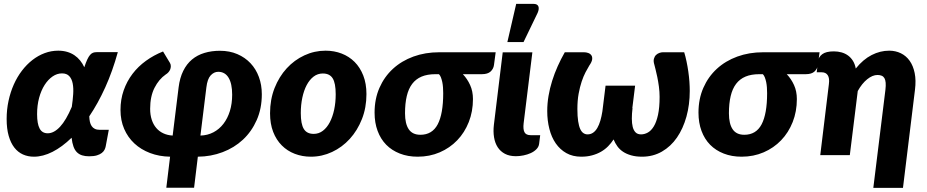

<svg xmlns="http://www.w3.org/2000/svg" viewBox="-20 -782 4675 968"><path d="M220.5 -110Q252 -110 282.8 -143Q313.5 -176 342 -243.5Q347 -277 349 -307.5Q351 -338 346.5 -361.2Q342 -384.5 329.2 -398.2Q316.5 -412 292.5 -412Q267.5 -412 245 -396.5Q222.5 -381 205 -353.8Q187.5 -326.5 177.2 -288.8Q167 -251 167 -206.5Q167 -158 179.8 -134Q192.5 -110 220.5 -110ZM574 -519Q547.5 -423 510.8 -341.8Q474 -260.5 430 -195.5Q430.5 -180.5 433.2 -168Q436 -155.5 442 -146.5Q448 -137.5 458 -132.5Q468 -127.5 483 -127.5H528.5L513 -44.5Q511.5 -36 507 -27Q502.5 -18 493.2 -10.8Q484 -3.5 468.8 1.2Q453.5 6 429.5 6Q409 6 394 1.2Q379 -3.5 368 -14.2Q357 -25 350.5 -43Q344 -61 341 -87.5Q293 -41 244.8 -16.5Q196.5 8 151 8Q121 8 95.8 -3.2Q70.5 -14.5 52.2 -38Q34 -61.5 23.8 -97.2Q13.5 -133 13.5 -182.5Q13.5 -229.5 23 -273.5Q32.5 -317.5 49.5 -355.8Q66.5 -394 90.5 -425.5Q114.5 -457 143.5 -479.5Q172.5 -502 205.2 -514.2Q238 -526.5 273.5 -526.5Q298 -526.5 318.5 -520.5Q339 -514.5 355.2 -503.5Q371.5 -492.5 384 -477Q396.5 -461.5 405 -443Q413 -467 420 -482Q427 -497 434.2 -505.2Q441.5 -513.5 449.2 -516.2Q457 -519 467 -519Z M990.5 -98.5Q1026.5 -99.5 1056 -115Q1085.5 -130.5 1106.5 -157.8Q1127.5 -185 1139 -222.2Q1150.5 -259.5 1150.5 -304.5Q1150.5 -360 1132.5 -390Q1114.5 -420 1080 -420Q1059 -420 1042.2 -402Q1025.5 -384 1020.5 -341.5ZM880.5 -341.5Q886.5 -389.5 903.8 -424.5Q921 -459.5 948 -482Q975 -504.5 1010.8 -515.2Q1046.5 -526 1089 -526Q1137.5 -526 1176.5 -509.2Q1215.5 -492.5 1243 -463.2Q1270.5 -434 1285.2 -394Q1300 -354 1300 -307Q1300 -234.5 1274.2 -176.5Q1248.5 -118.5 1204.8 -77.8Q1161 -37 1102.2 -14.8Q1043.5 7.5 977.5 8L958.5 164.5H818.5L837.5 8Q782.5 7 736.5 -10.5Q690.5 -28 657.5 -58.8Q624.5 -89.5 606 -132.2Q587.5 -175 587.5 -227.5Q587.5 -280.5 603.5 -326.2Q619.5 -372 648 -409.5Q676.5 -447 716 -475.5Q755.5 -504 802 -522.5L837 -464.5Q841.5 -456.5 841.2 -447.8Q841 -439 837.8 -431.2Q834.5 -423.5 828.5 -417Q822.5 -410.5 815.5 -406.5Q781 -382.5 759 -339.2Q737 -296 737 -233.5Q737 -203 745 -178.5Q753 -154 767.8 -136.8Q782.5 -119.5 803.5 -109.8Q824.5 -100 850.5 -98.5Z M1561.5 -107Q1587.5 -107 1608 -122.8Q1628.5 -138.5 1642.8 -165.8Q1657 -193 1664.8 -229.2Q1672.5 -265.5 1672.5 -306.5Q1672.5 -363 1657.2 -387.2Q1642 -411.5 1607.5 -411.5Q1581.5 -411.5 1561 -395.8Q1540.5 -380 1526.2 -353Q1512 -326 1504.2 -289.5Q1496.5 -253 1496.5 -212Q1496.5 -156.5 1511.8 -131.8Q1527 -107 1561.5 -107ZM1547.5 8Q1504 8 1466.2 -6.5Q1428.5 -21 1400.8 -48.8Q1373 -76.5 1357.2 -117.2Q1341.5 -158 1341.5 -211Q1341.5 -280 1364.2 -337.8Q1387 -395.5 1425.5 -437.5Q1464 -479.5 1514.8 -503Q1565.5 -526.5 1621.5 -526.5Q1665 -526.5 1702.5 -512Q1740 -497.5 1767.8 -469.8Q1795.5 -442 1811.5 -401.2Q1827.5 -360.5 1827.5 -307.5Q1827.5 -239.5 1804.8 -181.8Q1782 -124 1743.5 -81.8Q1705 -39.5 1654.2 -15.8Q1603.5 8 1547.5 8Z M2175.5 -408Q2134.5 -408 2105.5 -395.8Q2076.5 -383.5 2058 -359Q2039.5 -334.5 2030.8 -297.5Q2022 -260.5 2022 -211Q2022 -158 2040.8 -130.2Q2059.5 -102.5 2099.5 -102.5Q2159 -102.5 2186.8 -155.2Q2214.5 -208 2214.5 -312Q2214.5 -326.5 2213.5 -341Q2212.5 -355.5 2209.8 -368.5Q2207 -381.5 2203 -391.8Q2199 -402 2193 -408ZM2479 -518.5 2470.5 -454.5Q2468 -435 2453.5 -421.5Q2439 -408 2409.5 -408H2313.5Q2336 -384.5 2350.2 -353.2Q2364.5 -322 2364.5 -282.5Q2364.5 -220 2343.5 -166.8Q2322.5 -113.5 2285.2 -74.8Q2248 -36 2197 -14Q2146 8 2086 8Q2036 8 1995.8 -7.8Q1955.5 -23.5 1927.2 -52.2Q1899 -81 1883.8 -122Q1868.5 -163 1868.5 -214Q1868.5 -283 1893 -339Q1917.5 -395 1961 -435Q2004.5 -475 2064.2 -496.8Q2124 -518.5 2194 -518.5Z M2514.5 -518H2664L2620 -160.5Q2616.5 -130.5 2624.2 -115.5Q2632 -100.5 2655.5 -100.5H2703.5L2698 -56.5Q2696 -41.5 2684.5 -29.8Q2673 -18 2656 -10.2Q2639 -2.5 2619.2 1.5Q2599.5 5.5 2581 5.5Q2548.5 5.5 2525.8 -6.5Q2503 -18.5 2489.2 -39.8Q2475.5 -61 2470.8 -90Q2466 -119 2470 -152.5ZM2538 -570 2582.5 -762.5H2669.5Q2689 -762.5 2694.2 -750.2Q2699.5 -738 2690.5 -717L2619.5 -570Z M3429.5 -518.5Q3436 -497.5 3441.2 -472.5Q3446.5 -447.5 3450.2 -421.5Q3454 -395.5 3455.8 -370.2Q3457.5 -345 3457.5 -323.5Q3457.5 -254.5 3440.8 -194Q3424 -133.5 3393 -88.5Q3362 -43.5 3317.2 -17.8Q3272.5 8 3217 8Q3186 8 3162.2 1.2Q3138.5 -5.5 3121.2 -17Q3104 -28.5 3092.5 -44.5Q3081 -60.5 3073.5 -79Q3061.5 -60.5 3045.8 -44.5Q3030 -28.5 3010 -17Q2990 -5.5 2965.2 1.2Q2940.5 8 2910.5 8Q2867.5 8 2835.5 -10Q2803.5 -28 2782 -59Q2760.5 -90 2749.8 -132Q2739 -174 2739 -222Q2739 -260 2745.5 -298.5Q2752 -337 2763.8 -374.5Q2775.5 -412 2791.8 -448.2Q2808 -484.5 2827.5 -518.5H2925Q2935 -518.5 2945.2 -515Q2955.5 -511.5 2961.2 -503.5Q2967 -495.5 2965.5 -482.8Q2964 -470 2951 -451.5Q2942.5 -437.5 2932 -417.5Q2921.5 -397.5 2912.5 -370.5Q2903.5 -343.5 2897.2 -309.2Q2891 -275 2891 -232.5Q2891 -195.5 2894.8 -171Q2898.5 -146.5 2905.2 -131.8Q2912 -117 2921.5 -110.8Q2931 -104.5 2942 -104.5Q2958 -104.5 2970.2 -113Q2982.5 -121.5 2991.5 -137Q3000.5 -152.5 3006.8 -173.8Q3013 -195 3017 -220.5L3033 -350H3182L3168 -237H3169Q3165.5 -208.5 3165.5 -184Q3165.5 -159.5 3170 -142Q3174.5 -124.5 3184.5 -114.5Q3194.5 -104.5 3212 -104.5Q3229.5 -104.5 3246.2 -113.8Q3263 -123 3276.2 -144.8Q3289.5 -166.5 3297.5 -203Q3305.5 -239.5 3305.5 -294Q3305.5 -319 3302 -345.2Q3298.5 -371.5 3293.8 -394Q3289 -416.5 3284.8 -433.2Q3280.5 -450 3279 -456Q3273.5 -473.5 3276.8 -485.5Q3280 -497.5 3287.5 -504.8Q3295 -512 3304.5 -515.2Q3314 -518.5 3321.5 -518.5Z M3808.5 -408Q3767.5 -408 3738.5 -395.8Q3709.5 -383.5 3691 -359Q3672.5 -334.5 3663.8 -297.5Q3655 -260.5 3655 -211Q3655 -158 3673.8 -130.2Q3692.5 -102.5 3732.5 -102.5Q3792 -102.5 3819.8 -155.2Q3847.5 -208 3847.5 -312Q3847.5 -326.5 3846.5 -341Q3845.5 -355.5 3842.8 -368.5Q3840 -381.5 3836 -391.8Q3832 -402 3826 -408ZM4112 -518.5 4103.5 -454.5Q4101 -435 4086.5 -421.5Q4072 -408 4042.5 -408H3946.5Q3969 -384.5 3983.2 -353.2Q3997.5 -322 3997.5 -282.5Q3997.5 -220 3976.5 -166.8Q3955.5 -113.5 3918.2 -74.8Q3881 -36 3830 -14Q3779 8 3719 8Q3669 8 3628.8 -7.8Q3588.5 -23.5 3560.2 -52.2Q3532 -81 3516.8 -122Q3501.5 -163 3501.5 -214Q3501.5 -283 3526 -339Q3550.5 -395 3594 -435Q3637.5 -475 3697.2 -496.8Q3757 -518.5 3827 -518.5Z M4104.5 -474.5Q4106.5 -494 4125.2 -508.5Q4144 -523 4184 -523Q4204.5 -523 4223 -517.8Q4241.5 -512.5 4256 -501.8Q4270.5 -491 4280.5 -474.8Q4290.5 -458.5 4294.5 -436.5Q4331.5 -482.5 4374.5 -504.5Q4417.5 -526.5 4463 -526.5Q4495 -526.5 4521.8 -513.5Q4548.5 -500.5 4566.2 -475.5Q4584 -450.5 4591.5 -413.8Q4599 -377 4593 -329.5L4532.5 165H4383L4444 -329.5Q4446.5 -350.5 4445.2 -365Q4444 -379.5 4439 -388Q4434 -396.5 4425.2 -400.2Q4416.5 -404 4404 -404Q4379 -404 4352.2 -382.5Q4325.5 -361 4304.5 -323L4264.5 0H4115.5L4159 -358Q4163 -388 4153.2 -402.8Q4143.5 -417.5 4123.5 -417.5H4097.5Z"/></svg>

Font: Lato ExtraBold
Style: Italic
Weight: 800
Italic angle: -7°
Designer: Lukasz Dziedzic with Adam Twardoch and Botio Nikoltchev
Foundry: tyPoland Lukasz Dziedzic
Version: Version 2.015; 2015-08-06; http://www.latofonts.com/